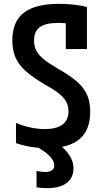

<svg xmlns="http://www.w3.org/2000/svg" viewBox="-20 -760 540 998"><path d="M224 10Q182 10 141.5 3.5Q101 -3 63 -16V-121Q99 -106 138 -97.5Q177 -89 214 -89Q272 -89 304 -112Q336 -135 336 -182Q336 -208 325 -229.5Q314 -251 288 -272.5Q262 -294 216 -319Q151 -357 113.5 -390.5Q76 -424 60 -462.5Q44 -501 44 -550Q44 -648 104 -694Q164 -740 286 -740Q321 -740 357.5 -736.5Q394 -733 432 -724V-505H322V-682L362 -633Q341 -637 321.5 -639Q302 -641 283 -641Q217 -641 187 -619Q157 -597 157 -549Q157 -521 168.5 -497.5Q180 -474 208 -451.5Q236 -429 283 -402Q345 -367 381.5 -334.5Q418 -302 433.5 -265Q449 -228 449 -179Q449 -84 393.5 -37Q338 10 224 10ZM225 218Q210 218 196 217Q182 216 170 213V129Q181 131 193 132.5Q205 134 217 134Q231 134 241 130Q251 126 256.5 118.5Q262 111 262 99Q262 76 237 50.5Q212 25 165 0L264 -27Q313 7 337.5 42Q362 77 362 116Q362 148 346 171Q330 194 299.5 206Q269 218 225 218Z"/></svg>

Font: M PLUS 1 Code Medium
Style: Regular
Weight: 500
Designer: Coji Morishita
Foundry: UNDERFOREST DESIGN
Version: Version 1.002